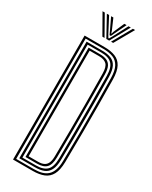

<svg xmlns="http://www.w3.org/2000/svg" viewBox="-245 -1020 850 1073"><g transform="rotate(30 180.0 -484.0)"><path d="M52.8 0V-800H180.5Q222 -800 251.2 -788.4Q280.5 -776.8 296 -747.9Q311.5 -719 312.5 -667Q313.8 -584 314.4 -500.2Q315 -416.5 314.6 -326.1Q314.2 -235.8 312.5 -133.2Q311.5 -81.8 296 -52.8Q280.5 -23.8 251.2 -11.9Q222 0 180 0ZM66.2 -11.8H180Q208.5 -11.8 230.4 -17.6Q252.2 -23.5 267.4 -37.2Q282.5 -51 290.6 -74.6Q298.8 -98.2 299.2 -133.5Q300.8 -222.8 301.2 -309.9Q301.8 -397 301.2 -485.4Q300.8 -573.8 299.2 -666.8Q298.5 -714.8 284.4 -741.1Q270.2 -767.5 244 -777.9Q217.8 -788.2 180.5 -788.2H66.2ZM79.5 -23.8V-776.2H180.5Q214.8 -776.2 238 -766.8Q261.2 -757.2 273.4 -733.4Q285.5 -709.5 286 -666.8Q287.2 -599.8 287.8 -534.1Q288.2 -468.5 288.2 -402.9Q288.2 -337.2 287.8 -270.4Q287.2 -203.5 286 -133.8Q285.5 -90.2 272.9 -66.4Q260.2 -42.5 236.9 -33.1Q213.5 -23.8 180 -23.8ZM92.8 -35.5H180Q227.8 -35.5 250 -57.6Q272.2 -79.8 272.8 -133.2Q273.8 -225.8 274.1 -311.6Q274.5 -397.5 274.1 -484.6Q273.8 -571.8 272.8 -667Q272.2 -720.5 250.2 -742.5Q228.2 -764.5 180.5 -764.5H92.8ZM106 -47.2V-752.8H180.5Q205 -752.8 222.6 -745.5Q240.2 -738.2 249.8 -719.8Q259.2 -701.2 259.5 -667Q260.5 -576.2 260.9 -490Q261.2 -403.8 260.9 -316.1Q260.5 -228.5 259.5 -133.2Q259 -86.2 240.2 -66.8Q221.5 -47.2 180 -47.2ZM119.2 -59.2H180Q203 -59.2 217.5 -66.5Q232 -73.8 239 -90Q246 -106.2 246.2 -133.2Q247.2 -213 247.6 -296.2Q248 -379.5 247.8 -471Q247.5 -562.5 246.2 -667Q245.8 -709.2 229.4 -725Q213 -740.8 180.5 -740.8H119.2ZM71.5 -967.8H86L155.8 -844.2H142ZM99.5 -967.8H114L163.2 -873.8L174.8 -854.2H178.8L190.2 -873.8L239.5 -967.8H254L185.8 -844.2H167.5ZM127 -967.8H141.5L171.5 -899L175.5 -885H178L182 -899L212.2 -967.8H227L189.5 -890.2L181 -871.5H172.5L163.8 -890.2ZM267.5 -967.8H281.8L211.5 -844.2H197.8Z"/></g></svg>

Font: Big Shoulders Inline Display Thin
Style: Regular
Weight: 400
Version: Version 2.002